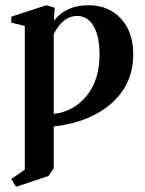

<svg xmlns="http://www.w3.org/2000/svg" viewBox="-20 -473 551 729"><path d="M41 236.3 22.9 206.5 74.2 171.4V-374.5L22.9 -387.2V-409.7L155.8 -453.1L188 -443.8Q186 -422.4 185.1 -394.5Q230.5 -453.1 316.4 -453.1Q391.6 -453.1 438.7 -402.8Q485.8 -352.5 485.8 -267.1Q485.8 -153.3 403.3 -80.8Q320.8 -8.3 184.1 7.3V165.5L164.1 195.3ZM272.9 -412.6Q219.7 -412.6 184.1 -344.2V-40.5Q260.3 -49.3 309.1 -109.4Q357.9 -169.4 357.9 -265.6Q357.9 -336.4 335 -374.5Q312 -412.6 272.9 -412.6Z"/></svg>

Font: Elstob 10pt SemiBold
Style: Regular
Weight: 600
Designer: Peter S. Baker
Version: Version 1.015